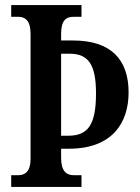

<svg xmlns="http://www.w3.org/2000/svg" viewBox="-20 -734 550 754"><path d="M24 0H300V-46H269C242 -46 220 -61 220 -113V-150H251C421 -150 485 -252 485 -371C485 -501 415 -575 267 -575H220V-601C220 -655 240 -668 269 -668H300V-714H24V-668H52C77 -668 100 -655 100 -602V-110C100 -59 77 -46 52 -46H24ZM248 -201H220V-523H254C330 -523 357 -476 357 -367C357 -243 325 -201 248 -201Z"/></svg>

Font: Noto Serif Lao ExtraCondensed SemiBold
Style: Regular
Weight: 600
Width: 2
Designer: Monotype Design Team
Foundry: Monotype Imaging Inc.
Version: Version 2.003